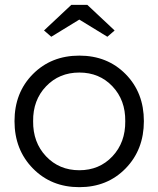

<svg xmlns="http://www.w3.org/2000/svg" viewBox="-20 -764 655 794"><path d="M499.5 -67.5Q424 10 308 10Q192 10 116 -67.5Q40 -145 40 -263Q40 -381 116 -457.5Q192 -534 308 -534Q424 -534 499.5 -457.5Q575 -381 575 -263Q575 -145 499.5 -67.5ZM117 -263Q116 -175 170.5 -117.5Q225 -60 308 -60Q391 -60 445 -117.5Q499 -175 498 -263Q499 -350 445 -407Q391 -464 308 -464Q225 -464 170.5 -407Q116 -350 117 -263ZM162 -638 275 -744H341L454 -638L424 -612L308 -683L192 -612Z"/></svg>

Font: Easer Grotesk Light
Style: Regular
Weight: 300
Designer: Boardeaser, Bonnie Shaver-Troup, Thomas Jockin
Foundry: Lexend
Version: Version 1.008;Glyphs 3.1.2 (3151)